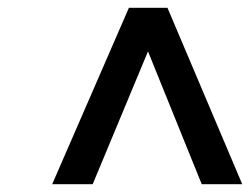

<svg xmlns="http://www.w3.org/2000/svg" viewBox="-20 -688 642 493"><path d="M114 -215 311 -668H410L602 -215H498L360 -556L218 -215Z"/></svg>

Font: Heuristica
Style: Bold Italic
Weight: 700
Italic angle: -13°
Version: Version 1.0.2